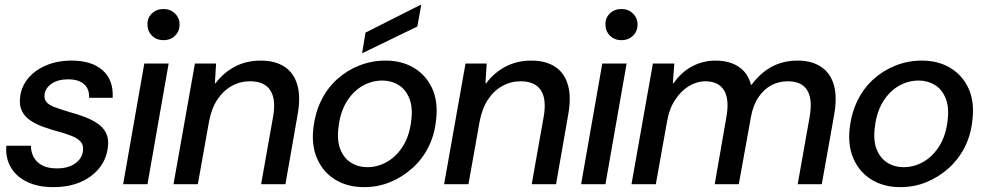

<svg xmlns="http://www.w3.org/2000/svg" viewBox="-20 -757 4046 789"><path d="M199 12Q137 12 92.5 -9Q48 -30 25 -68.5Q2 -107 6 -158H107Q107 -134 117.5 -113Q128 -92 151.5 -78.5Q175 -65 214 -65Q246 -65 269 -74.5Q292 -84 305.5 -100.5Q319 -117 321 -137Q324 -160 312 -174Q300 -188 275.5 -198Q251 -208 217 -217Q188 -225 158.5 -235.5Q129 -246 105.5 -261.5Q82 -277 70 -301Q58 -325 63 -360Q68 -402 96 -435.5Q124 -469 170 -488.5Q216 -508 274 -508Q357 -508 402 -468Q447 -428 443 -355H346Q348 -391 325.5 -411Q303 -431 260 -431Q218 -431 192 -413Q166 -395 163 -368Q161 -349 171.5 -337Q182 -325 205 -316.5Q228 -308 264 -297Q298 -288 328 -276.5Q358 -265 381.5 -249Q405 -233 416.5 -209Q428 -185 423 -150Q417 -102 387.5 -65.5Q358 -29 310 -8.5Q262 12 199 12Z M486 0 573 -496H673L586 0ZM652 -592Q623 -592 604.5 -610.5Q586 -629 586 -656Q585 -683 604 -701.5Q623 -720 652 -720Q680 -720 699 -701.5Q718 -683 718 -656Q718 -629 699.5 -610.5Q681 -592 652 -592Z M693 0 781 -496H868L863 -415H866Q898 -458 945 -483Q992 -508 1051 -508Q1111 -508 1149.5 -482.5Q1188 -457 1202 -407.5Q1216 -358 1203 -286L1153 0H1053L1102 -276Q1115 -348 1091 -385.5Q1067 -423 1007 -423Q967 -423 932 -403.5Q897 -384 873 -347.5Q849 -311 839 -258L793 0Z M1476 12Q1408 12 1358 -18.5Q1308 -49 1283.5 -104.5Q1259 -160 1268 -233Q1275 -293 1300 -344Q1325 -395 1365.5 -431.5Q1406 -468 1457 -488Q1508 -508 1564 -508Q1632 -508 1682 -477.5Q1732 -447 1756.5 -392.5Q1781 -338 1772 -264Q1766 -203 1740.5 -152.5Q1715 -102 1674 -65.5Q1633 -29 1583 -8.5Q1533 12 1476 12ZM1489 -70Q1533 -70 1571.5 -92.5Q1610 -115 1636.5 -157.5Q1663 -200 1670 -262Q1677 -316 1662 -353Q1647 -390 1617.5 -408Q1588 -426 1551 -426Q1508 -426 1469.5 -404Q1431 -382 1404.5 -339Q1378 -296 1371 -234Q1364 -180 1378.5 -143.5Q1393 -107 1422.5 -88.5Q1452 -70 1489 -70ZM1468 -538 1482 -623 1708 -737H1711L1695 -648Z M1805 0 1893 -496H1980L1975 -415H1978Q2010 -458 2057 -483Q2104 -508 2163 -508Q2223 -508 2261.5 -482.5Q2300 -457 2314 -407.5Q2328 -358 2315 -286L2265 0H2165L2214 -276Q2227 -348 2203 -385.5Q2179 -423 2119 -423Q2079 -423 2044 -403.5Q2009 -384 1985 -347.5Q1961 -311 1951 -258L1905 0Z M2368 0 2455 -496H2555L2468 0ZM2534 -592Q2505 -592 2486.5 -610.5Q2468 -629 2468 -656Q2467 -683 2486 -701.5Q2505 -720 2534 -720Q2562 -720 2581 -701.5Q2600 -683 2600 -656Q2600 -629 2581.5 -610.5Q2563 -592 2534 -592Z M2575 0 2663 -496H2751L2745 -415H2748Q2780 -461 2824.5 -484.5Q2869 -508 2920 -508Q2958 -508 2987.5 -497Q3017 -486 3037 -464.5Q3057 -443 3066 -409H3069Q3104 -457 3151 -482.5Q3198 -508 3258 -508Q3314 -508 3352.5 -483.5Q3391 -459 3406 -410Q3421 -361 3408 -286L3357 0H3258L3307 -276Q3320 -348 3297.5 -385.5Q3275 -423 3217 -423Q3181 -423 3150.5 -407Q3120 -391 3097.5 -358.5Q3075 -326 3066 -277L3016 0H2917L2965 -276Q2978 -348 2955.5 -385.5Q2933 -423 2878 -423Q2844 -423 2811.5 -403.5Q2779 -384 2754.5 -347Q2730 -310 2721 -257L2675 0Z M3680 12Q3612 12 3562 -18.5Q3512 -49 3487.5 -104.5Q3463 -160 3472 -233Q3479 -293 3504 -344Q3529 -395 3569.5 -431.5Q3610 -468 3661 -488Q3712 -508 3768 -508Q3836 -508 3886 -477.5Q3936 -447 3960.5 -392.5Q3985 -338 3976 -264Q3970 -203 3944.5 -152.5Q3919 -102 3878 -65.5Q3837 -29 3787 -8.5Q3737 12 3680 12ZM3693 -70Q3737 -70 3775.5 -92.5Q3814 -115 3840.5 -157.5Q3867 -200 3874 -262Q3881 -316 3866 -353Q3851 -390 3821.5 -408Q3792 -426 3755 -426Q3712 -426 3673.5 -404Q3635 -382 3608.5 -339Q3582 -296 3575 -234Q3568 -180 3582.5 -143.5Q3597 -107 3626.5 -88.5Q3656 -70 3693 -70Z"/></svg>

Font: DM Sans 36pt Medium
Style: Italic
Weight: 500
Italic angle: -10°
Designer: Colophon Foundry, Jonny Pinhorn
Foundry: Colophon Foundry
Version: Version 4.004;gftools[0.9.30]